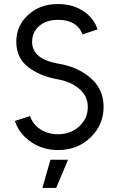

<svg xmlns="http://www.w3.org/2000/svg" viewBox="-20 -732 587 952"><path d="M190.2 200H258.5L317.3 60H230.2ZM267.7 -712Q178 -712 119.8 -658.3Q60.8 -604.7 60.8 -525.2Q60.8 -446 118 -400.7Q175 -355.2 265.3 -339Q330.7 -327.5 373.7 -291.2Q415.3 -255.2 415.3 -202.3Q415.3 -144.3 373.2 -105.7Q330 -66.3 267.7 -66.3Q217.8 -66.3 180 -91Q143.7 -114.7 128.7 -156.3L53.8 -132.3Q75.5 -67.3 134.5 -27.7Q192.5 12 267.7 12Q364.2 12 428.2 -50Q493.7 -112.7 493.7 -202.3Q493.7 -288.5 431 -343.8Q367.5 -400 270 -416.3Q196.7 -429.3 165 -460.8Q139.2 -486 139.2 -525.2Q139.2 -573 174.8 -603.3Q209.7 -633.7 267.7 -633.7Q315 -633.7 346.2 -614.7Q376.7 -596.3 388.8 -561.3L463.8 -586.2Q444.8 -643.8 391.7 -677.8Q339.5 -712 267.7 -712Z"/></svg>

Font: Unageo Variable
Style: Regular
Weight: 300
Designer: Richard Sepsi
Foundry: Richard Sepsi
Version: Version 2.200